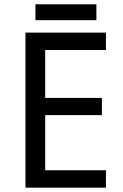

<svg xmlns="http://www.w3.org/2000/svg" viewBox="-20 -864 568 884"><path d="M467.8 0H97.2V-713.9H467.8V-633.8H188V-413.1H449.2V-334H188V-80.1H467.8ZM143.1 -844.2H423.8V-771H143.1Z"/></svg>

Font: Droid Sans
Style: Regular
Weight: 400
Foundry: Ascender Corporation
Version: Version 1.00 build 114